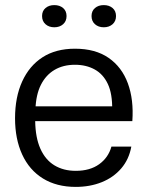

<svg xmlns="http://www.w3.org/2000/svg" viewBox="-20 -724 614 753"><path d="M277 9Q202 9 148.5 -24Q95 -57 67 -118Q39 -179 39 -260Q39 -343 67 -404.5Q95 -466 147 -499.5Q199 -533 274 -533Q354 -533 406 -497Q458 -461 481.5 -397Q505 -333 499 -249H118Q119 -184 138.5 -140.5Q158 -97 193.5 -75.5Q229 -54 277 -54Q333 -54 369 -80Q405 -106 417 -149H495Q486 -99 455.5 -63.5Q425 -28 379 -9.5Q333 9 277 9ZM119 -295 110 -307H429L420 -293Q421 -356 403 -394.5Q385 -433 351.5 -451.5Q318 -470 274 -470Q228 -470 194 -450Q160 -430 140.5 -391.5Q121 -353 119 -295ZM387 -617Q366 -617 352.5 -629Q339 -641 339 -661Q339 -681 352.5 -692.5Q366 -704 387 -704Q408 -704 421.5 -692.5Q435 -681 435 -661Q435 -641 421.5 -629Q408 -617 387 -617ZM193 -617Q172 -617 158.5 -629Q145 -641 145 -661Q145 -681 158.5 -692.5Q172 -704 193 -704Q214 -704 227.5 -692.5Q241 -681 241 -661Q241 -641 227.5 -629Q214 -617 193 -617Z"/></svg>

Font: Mona Sans ExtraLight
Style: Regular
Weight: 400
Version: Version 2.000